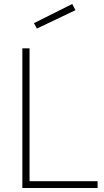

<svg xmlns="http://www.w3.org/2000/svg" viewBox="-20 -942 523 962"><path d="M469 0H92V-700H128V-34H469ZM150 -826 342 -922 358 -891 165 -799Z"/></svg>

Font: Titillium Web ExtraLight
Style: Regular
Weight: 275
Version: Version 1.002;PS 57.000;hotconv 1.0.70;makeotf.lib2.5.55311